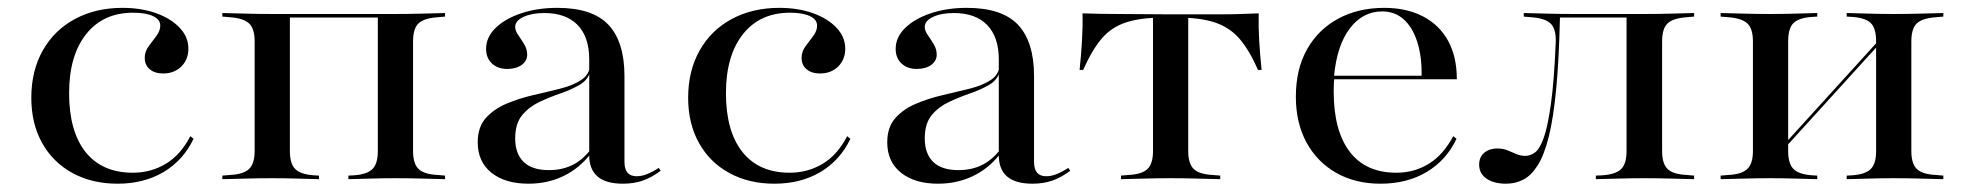

<svg xmlns="http://www.w3.org/2000/svg" viewBox="-20 -447 4900 479"><path d="M273.4 11.3Q209.7 11.3 160.9 -15.3Q112.1 -41.9 85.1 -90.3Q58.1 -138.7 58.1 -203.2Q58.1 -270.2 86.7 -321Q115.3 -371.8 166.9 -399.6Q218.5 -427.4 285.5 -427.4Q332.3 -427.4 369.4 -414.1Q406.5 -400.8 428.2 -377.8Q450 -354.8 450 -325.8Q450 -298.4 432.3 -281Q414.5 -263.7 387.1 -263.7Q366.1 -263.7 353.6 -274.2Q341.1 -284.7 341.1 -302.4Q341.1 -318.5 350.8 -331.5Q360.5 -344.4 370.2 -357.3Q379.8 -370.2 379.8 -383.1Q379.8 -398.4 361.7 -406.9Q343.5 -415.3 312.1 -415.3Q237.1 -415.3 194.8 -361.7Q152.4 -308.1 152.4 -214.5Q152.4 -119.4 193.5 -67.7Q234.7 -16.1 311.3 -16.1Q356.5 -16.1 393.5 -38.3Q430.6 -60.5 454.8 -107.3L462.9 -100.8Q437.1 -46.8 387.9 -17.7Q338.7 11.3 273.4 11.3Z M966.1 -2.4Q936.3 -2.4 909.3 -1.6Q882.3 -0.8 849.2 0V-8.9L863.7 -9.7Q896 -12.1 909.3 -25.4Q922.6 -38.7 922.6 -70.2V-412.1H966.1Q999.2 -412.1 1027.8 -412.9Q1056.5 -413.7 1090.3 -414.5V-405.6L1071.8 -404Q1037.9 -401.6 1024.2 -388.7Q1010.5 -375.8 1010.5 -343.5V-70.2Q1010.5 -38.7 1024.2 -25.4Q1037.9 -12.1 1071.8 -10.5L1090.3 -8.9V0Q1056.5 -0.8 1027.8 -1.6Q999.2 -2.4 966.1 -2.4ZM658.9 -2.4Q626.6 -2.4 598 -1.6Q569.4 -0.8 534.7 0V-8.9L554 -10.5Q587.1 -12.1 601.2 -25.4Q615.3 -38.7 615.3 -70.2V-343.5Q615.3 -375.8 601.2 -388.7Q587.1 -401.6 554 -404L534.7 -405.6V-414.5Q569.4 -413.7 598 -412.9Q626.6 -412.1 658.9 -412.1H703.2V-70.2Q703.2 -38.7 716.5 -25.4Q729.8 -12.1 762.1 -9.7L775.8 -8.9V0Q743.5 -0.8 716.5 -1.6Q689.5 -2.4 658.9 -2.4ZM683.9 -403.2V-412.1H943.5V-403.2Z M1450 -207.3V-298.4Q1450 -354.8 1421 -384.7Q1391.9 -414.5 1337.9 -414.5Q1306.5 -414.5 1285.9 -404.8Q1265.3 -395.2 1265.3 -379.8Q1265.3 -370.2 1273 -359.3Q1280.6 -348.4 1287.9 -336.3Q1295.2 -324.2 1295.2 -310.5Q1295.2 -295.2 1281.5 -285.1Q1267.7 -275 1245.2 -275Q1221.8 -275 1207.3 -288.7Q1192.7 -302.4 1192.7 -325Q1192.7 -354 1216.1 -377Q1239.5 -400 1279.8 -413.7Q1320.2 -427.4 1370.2 -427.4Q1458.1 -427.4 1498 -385.1Q1537.9 -342.7 1537.9 -257.3V-207.3ZM1298.4 11.3Q1240.3 11.3 1206 -16.1Q1171.8 -43.5 1171.8 -91.9Q1171.8 -129.8 1191.9 -152.4Q1212.1 -175 1243.5 -188.3Q1275 -201.6 1310.1 -209.7Q1345.2 -217.7 1377.4 -225.8Q1409.7 -233.9 1430.2 -247.6Q1450.8 -261.3 1451.6 -283.9L1452.4 -268.5Q1446.8 -247.6 1426.2 -235.5Q1405.6 -223.4 1378.6 -214.1Q1351.6 -204.8 1325.8 -192.7Q1300 -180.6 1282.7 -159.7Q1265.3 -138.7 1265.3 -101.6Q1265.3 -63.7 1286.3 -43.1Q1307.3 -22.6 1349.2 -22.6Q1381.5 -22.6 1406.9 -34.7Q1432.3 -46.8 1453.2 -73.4V-62.9Q1425 -26.6 1385.5 -7.7Q1346 11.3 1298.4 11.3ZM1537.9 -43.5Q1537.9 -25 1545.6 -16.1Q1553.2 -7.3 1568.5 -7.3Q1580.6 -7.3 1594 -12.5Q1607.3 -17.7 1623.4 -28.2L1628.2 -21Q1605.6 -4 1583.5 3.6Q1561.3 11.3 1533.9 11.3Q1491.9 11.3 1471 -6.5Q1450 -24.2 1450 -59.7V-207.3H1537.9Z M1912.1 11.3Q1848.4 11.3 1799.6 -15.3Q1750.8 -41.9 1723.8 -90.3Q1696.8 -138.7 1696.8 -203.2Q1696.8 -270.2 1725.4 -321Q1754 -371.8 1805.6 -399.6Q1857.3 -427.4 1924.2 -427.4Q1971 -427.4 2008.1 -414.1Q2045.2 -400.8 2066.9 -377.8Q2088.7 -354.8 2088.7 -325.8Q2088.7 -298.4 2071 -281Q2053.2 -263.7 2025.8 -263.7Q2004.8 -263.7 1992.3 -274.2Q1979.8 -284.7 1979.8 -302.4Q1979.8 -318.5 1989.5 -331.5Q1999.2 -344.4 2008.9 -357.3Q2018.5 -370.2 2018.5 -383.1Q2018.5 -398.4 2000.4 -406.9Q1982.3 -415.3 1950.8 -415.3Q1875.8 -415.3 1833.5 -361.7Q1791.1 -308.1 1791.1 -214.5Q1791.1 -119.4 1832.3 -67.7Q1873.4 -16.1 1950 -16.1Q1995.2 -16.1 2032.3 -38.3Q2069.4 -60.5 2093.5 -107.3L2101.6 -100.8Q2075.8 -46.8 2026.6 -17.7Q1977.4 11.3 1912.1 11.3Z M2471.8 -207.3V-298.4Q2471.8 -354.8 2442.7 -384.7Q2413.7 -414.5 2359.7 -414.5Q2328.2 -414.5 2307.7 -404.8Q2287.1 -395.2 2287.1 -379.8Q2287.1 -370.2 2294.8 -359.3Q2302.4 -348.4 2309.7 -336.3Q2316.9 -324.2 2316.9 -310.5Q2316.9 -295.2 2303.2 -285.1Q2289.5 -275 2266.9 -275Q2243.5 -275 2229 -288.7Q2214.5 -302.4 2214.5 -325Q2214.5 -354 2237.9 -377Q2261.3 -400 2301.6 -413.7Q2341.9 -427.4 2391.9 -427.4Q2479.8 -427.4 2519.8 -385.1Q2559.7 -342.7 2559.7 -257.3V-207.3ZM2320.2 11.3Q2262.1 11.3 2227.8 -16.1Q2193.5 -43.5 2193.5 -91.9Q2193.5 -129.8 2213.7 -152.4Q2233.9 -175 2265.3 -188.3Q2296.8 -201.6 2331.9 -209.7Q2366.9 -217.7 2399.2 -225.8Q2431.5 -233.9 2452 -247.6Q2472.6 -261.3 2473.4 -283.9L2474.2 -268.5Q2468.5 -247.6 2448 -235.5Q2427.4 -223.4 2400.4 -214.1Q2373.4 -204.8 2347.6 -192.7Q2321.8 -180.6 2304.4 -159.7Q2287.1 -138.7 2287.1 -101.6Q2287.1 -63.7 2308.1 -43.1Q2329 -22.6 2371 -22.6Q2403.2 -22.6 2428.6 -34.7Q2454 -46.8 2475 -73.4V-62.9Q2446.8 -26.6 2407.3 -7.7Q2367.7 11.3 2320.2 11.3ZM2559.7 -43.5Q2559.7 -25 2567.3 -16.1Q2575 -7.3 2590.3 -7.3Q2602.4 -7.3 2615.7 -12.5Q2629 -17.7 2645.2 -28.2L2650 -21Q2627.4 -4 2605.2 3.6Q2583.1 11.3 2555.6 11.3Q2513.7 11.3 2492.7 -6.5Q2471.8 -24.2 2471.8 -59.7V-207.3H2559.7Z M2900 -2.4Q2867.7 -2.4 2839.1 -1.6Q2810.5 -0.8 2776.6 0V-8.9L2795.2 -10.5Q2829 -12.1 2842.7 -25.4Q2856.5 -38.7 2856.5 -70.2V-207.3H2944.4V-70.2Q2944.4 -38.7 2958.1 -25.4Q2971.8 -12.1 3005.6 -10.5L3024.2 -8.9V0Q2990.3 -0.8 2961.7 -1.6Q2933.1 -2.4 2900 -2.4ZM2884.7 -403.2Q2825.8 -403.2 2789.1 -391.1Q2752.4 -379 2728.2 -350.4Q2704 -321.8 2682.3 -272.6H2673.4Q2677.4 -311.3 2679.4 -346.4Q2681.5 -381.5 2680.6 -413.7Q2702.4 -412.9 2724.6 -412.5Q2746.8 -412.1 2768.5 -412.1L2884.7 -411.3H2916.1H3032.3Q3054 -411.3 3076.2 -412.1Q3098.4 -412.9 3120.2 -413.7Q3119.4 -380.6 3121.4 -346Q3123.4 -311.3 3127.4 -272.6H3118.5Q3096.8 -321.8 3072.6 -350Q3048.4 -378.2 3011.7 -390.7Q2975 -403.2 2916.1 -403.2ZM2856.5 -207.3V-406.5H2944.4V-207.3Z M3424.2 11.3Q3361.3 11.3 3313.7 -15.7Q3266.1 -42.7 3239.5 -91.5Q3212.9 -140.3 3212.9 -205.6Q3212.9 -274.2 3240.7 -323.8Q3268.5 -373.4 3318.5 -400.4Q3368.5 -427.4 3433.1 -427.4Q3489.5 -427.4 3530.2 -406Q3571 -384.7 3592.7 -345.2Q3614.5 -305.6 3614.5 -249.2H3271.8L3271 -258.1H3526.6Q3527.4 -306.5 3515.7 -342.7Q3504 -379 3481.9 -398.8Q3459.7 -418.5 3428.2 -418.5Q3379.8 -418.5 3347.6 -376.2Q3315.3 -333.9 3308.1 -256.5L3308.9 -254.8Q3308.1 -246.8 3307.7 -237.9Q3307.3 -229 3307.3 -218.5Q3307.3 -121 3347.2 -68.5Q3387.1 -16.1 3463.7 -16.1Q3508.1 -16.1 3544.4 -38.3Q3580.6 -60.5 3605.6 -107.3L3613.7 -100.8Q3588.7 -47.6 3539.5 -18.1Q3490.3 11.3 3424.2 11.3Z M4082.3 -2.4Q4050.8 -2.4 4023 -1.6Q3995.2 -0.8 3961.3 0V-8.9L3978.2 -9.7Q4011.3 -12.1 4024.6 -25.4Q4037.9 -38.7 4037.9 -70.2V-207.3H4126.6V-70.2Q4126.6 -38.7 4140.3 -25.4Q4154 -12.1 4187.9 -10.5L4206.5 -8.9V0Q4172.6 -0.8 4143.5 -1.6Q4114.5 -2.4 4082.3 -2.4ZM3737.1 11.3Q3707.3 11.3 3688.7 -1.2Q3670.2 -13.7 3670.2 -36.3Q3670.2 -55.6 3683.1 -66.1Q3696 -76.6 3715.3 -76.6Q3729 -76.6 3740.3 -72.2Q3751.6 -67.7 3762.5 -62.9Q3773.4 -58.1 3785.5 -58.1Q3797.6 -58.1 3809.3 -66.5Q3821 -75 3831 -102.4Q3841.1 -129.8 3849.2 -187.5Q3857.3 -245.2 3861.3 -343.5Q3862.1 -375.8 3848 -388.7Q3833.9 -401.6 3800 -404L3781.5 -405.6V-414.5Q3815.3 -413.7 3844.4 -412.9Q3873.4 -412.1 3905.6 -412.1H3907.3H4082.3Q4114.5 -412.1 4143.5 -412.9Q4172.6 -413.7 4206.5 -414.5V-405.6L4187.9 -404Q4154 -401.6 4140.3 -388.7Q4126.6 -375.8 4126.6 -343.5V-207.3H4037.9V-405.6L4041.1 -403.2H3868.5L3871.8 -404.8Q3869.4 -299.2 3862.5 -226.2Q3855.6 -153.2 3844 -106.5Q3832.3 -59.7 3816.1 -34.3Q3800 -8.9 3780.2 1.2Q3760.5 11.3 3737.1 11.3Z M4704 -2.4Q4674.2 -2.4 4647.2 -1.6Q4620.2 -0.8 4587.1 0V-8.9L4601.6 -9.7Q4633.9 -12.1 4647.2 -25.4Q4660.5 -38.7 4660.5 -70.2V-207.3H4748.4V-70.2Q4748.4 -38.7 4762.1 -25.4Q4775.8 -12.1 4809.7 -10.5L4828.2 -8.9V0Q4794.4 -0.8 4765.7 -1.6Q4737.1 -2.4 4704 -2.4ZM4396.8 -2.4Q4364.5 -2.4 4335.9 -1.6Q4307.3 -0.8 4272.6 0V-8.9L4291.9 -10.5Q4325 -12.1 4339.1 -25.4Q4353.2 -38.7 4353.2 -70.2V-343.5Q4353.2 -375.8 4339.1 -388.7Q4325 -401.6 4291.9 -404L4272.6 -405.6V-414.5Q4307.3 -413.7 4335.9 -412.9Q4364.5 -412.1 4396.8 -412.1Q4427.4 -412.1 4454.4 -412.9Q4481.5 -413.7 4513.7 -414.5V-405.6L4500 -404.8Q4467.7 -402.4 4454.4 -389.5Q4441.1 -376.6 4441.1 -343.5V-70.2Q4441.1 -38.7 4454.4 -25.4Q4467.7 -12.1 4500 -9.7L4513.7 -8.9V0Q4481.5 -0.8 4454.4 -1.6Q4427.4 -2.4 4396.8 -2.4ZM4660.5 -207.3V-343.5Q4660.5 -376.6 4647.2 -389.5Q4633.9 -402.4 4601.6 -404.8L4587.1 -405.6V-414.5Q4620.2 -413.7 4647.2 -412.9Q4674.2 -412.1 4704 -412.1Q4737.1 -412.1 4765.7 -412.9Q4794.4 -413.7 4828.2 -414.5V-405.6L4809.7 -404Q4775.8 -401.6 4762.1 -388.7Q4748.4 -375.8 4748.4 -343.5V-207.3ZM4401.6 -43.5 4400 -52.4 4691.1 -372.6 4692.7 -363.7Z"/></svg>

Font: Playfair 144pt SemiExpanded Medium
Style: Regular
Weight: 500
Width: 6
Designer: Claus Eggers Sørensen
Foundry: Claus Eggers Sørensen
Version: Version 2.203